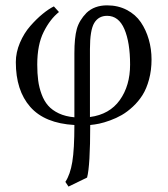

<svg xmlns="http://www.w3.org/2000/svg" viewBox="-20 -459 629 717"><path d="M465.8 -217.8Q465.8 -300.3 444.6 -350.1Q423.3 -399.9 379.9 -399.9Q348.1 -399.9 332 -373.3Q315.9 -346.7 315.9 -275.9V-22Q389.2 -31.7 427.5 -85.4Q465.8 -139.2 465.8 -217.8ZM305.2 204.1 235.8 237.8 224.1 220.2Q242.2 192.9 250 145.5Q257.8 98.1 257.8 7.8Q147 1.5 93 -59.8Q39.1 -121.1 39.1 -227.1Q39.1 -263.2 54.4 -299.3Q69.8 -335.4 93.3 -362.1Q116.7 -388.7 139.4 -407.2Q162.1 -425.8 181.2 -435.1L200.2 -414.1Q167 -387.7 143.1 -339.8Q119.1 -292 119.1 -217.8Q119.1 -184.6 122.6 -158.4Q126 -132.3 135.3 -107.2Q144.5 -82 159.7 -64.7Q174.8 -47.4 199.7 -35.6Q224.6 -23.9 257.8 -21V-259.8Q257.8 -317.9 266.8 -350.6Q275.9 -383.3 303.2 -411.1Q332.5 -439 379.9 -439Q420.9 -439 453.6 -421.9Q486.3 -404.8 505.9 -376Q525.4 -347.2 535.6 -311.5Q545.9 -275.9 545.9 -236.8Q545.9 -196.8 536.6 -162.4Q527.3 -127.9 512.2 -104Q497.1 -80.1 476.3 -60.8Q455.6 -41.5 434.8 -29.5Q414.1 -17.6 391.1 -9.3Q368.2 -1 350.6 2.7Q333 6.3 316.9 7.8Q316.9 160.2 305.2 204.1Z"/></svg>

Font: Common Serif
Style: Regular
Weight: 400
Designer: Philipp H. Poll, Khaled Hosny
Foundry: Stefan Peev, Context Ltd.
Version: Version 1.026